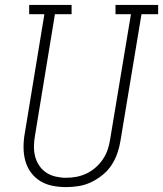

<svg xmlns="http://www.w3.org/2000/svg" viewBox="-20 -755 665 783"><path d="M249 8Q221 8 193.5 2.5Q166 -3 143.5 -17Q121 -31 105.5 -52.5Q90 -74 83 -100Q76 -126 76 -154.5Q76 -183 81 -211L161 -697H99V-735H272V-697H204L123 -204Q119 -182 118.5 -160Q118 -138 123 -118Q128 -98 139.5 -80.5Q151 -63 168 -51.5Q185 -40 206.5 -35Q228 -30 249 -30Q271 -30 292 -34Q313 -38 333 -47.5Q353 -57 370 -72Q387 -87 399.5 -105.5Q412 -124 419 -144.5Q426 -165 429 -186L514 -697H451V-735H625V-697H557L471 -179Q467 -154 458 -128.5Q449 -103 434 -80.5Q419 -58 397 -40.5Q375 -23 350.5 -11.5Q326 0 300 4Q274 8 249 8Z"/></svg>

Font: Iosevka Slab XLtEx
Style: Italic
Weight: 200
Width: 7
Italic angle: -9°
Monospace: yes
Designer: Belleve Invis
Foundry: Belleve Invis
Version: Version 11.1.0; ttfautohint (v1.8.3)